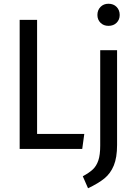

<svg xmlns="http://www.w3.org/2000/svg" viewBox="-20 -795 725 1025"><path d="M178 -80H430L419 0H85V-689H178ZM605 -21Q605 46 587.5 88.5Q570 131 537.5 157.5Q505 184 450 210L422 146Q457 127 476 109Q495 91 505 61.5Q515 32 515 -18V-527H605ZM619 -715Q619 -690 602.5 -673.5Q586 -657 559 -657Q533 -657 516.5 -673.5Q500 -690 500 -715Q500 -741 516.5 -758Q533 -775 559 -775Q586 -775 602.5 -758Q619 -741 619 -715Z"/></svg>

Font: Fira Sans Condensed
Style: Regular
Weight: 400
Width: 3
Designer: bBox Type GmbH & Carrois Corporate GbR & Edenspiekermann AG
Foundry: bBox Type GmbH & Carrois Corporate GbR & Edenspiekermann AG
Version: Version 4.301